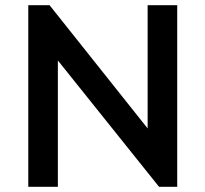

<svg xmlns="http://www.w3.org/2000/svg" viewBox="-20 -720 792 740"><path d="M89 -700H171L549 -225V-700H663V0H593L203 -487V0H89Z"/></svg>

Font: Tilda Sans Semibold
Style: Regular
Weight: 600
Designer: ParaType Ltd
Foundry: ParaType Ltd
Version: Version 1.009